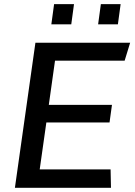

<svg xmlns="http://www.w3.org/2000/svg" viewBox="-20 -888 640 908"><path d="M50.5 0 147.5 -686H595.5L569.5 -601.2H240.2L210.8 -392H509.5L498 -308.8H199.2L167.8 -87H503L504.8 0ZM222.8 -772.8 235.8 -868.5H330L317 -772.8ZM444 -772.8 457 -868.5H550.5L537.5 -772.8Z"/></svg>

Font: Chivo Mono Medium
Style: Italic
Weight: 500
Italic angle: -8.05°
Monospace: yes
Designer: Hector Gatti
Foundry: Omnibus-Type
Version: Version 1.008